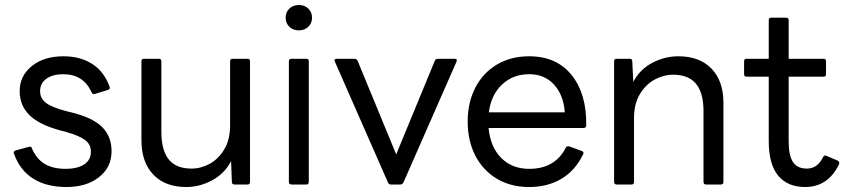

<svg xmlns="http://www.w3.org/2000/svg" viewBox="-20 -741 3397 771"><path d="M36 -124 35 -128Q35 -134 43 -137L95 -151Q97 -152 100 -152Q107 -152 108 -145Q127 -102 160 -82.5Q193 -63 244 -63Q290 -63 317.5 -80.5Q345 -98 345 -132Q345 -161 322 -178.5Q299 -196 246 -211L216 -219Q134 -242 96.5 -280.5Q59 -319 59 -375Q59 -436 107.5 -475.5Q156 -515 235 -515Q302 -515 350 -484.5Q398 -454 420 -393Q421 -391 421 -388Q421 -385 419 -383Q417 -381 414 -380L362 -364Q360 -363 357 -363Q352 -363 348 -370Q315 -443 234 -443Q192 -443 166.5 -425Q141 -407 141 -375Q141 -346 164.5 -328Q188 -310 245 -295L273 -288Q355 -267 391.5 -229.5Q428 -192 428 -134Q428 -69 377.5 -29.5Q327 10 247 10Q167 10 113.5 -23.5Q60 -57 36 -124Z M548 -177V-495Q548 -505 558 -505H617Q628 -505 628 -495V-211Q628 -138 657.5 -101Q687 -64 749 -64Q787 -64 822.5 -83.5Q858 -103 881 -142Q904 -181 904 -238V-495Q904 -505 915 -505H974Q984 -505 984 -495V-11Q984 0 974 0H922Q911 0 911 -11L908 -94Q882 -44 832 -17Q782 10 728 10Q643 10 595.5 -40Q548 -90 548 -177Z M1127 -670Q1127 -692 1142 -706.5Q1157 -721 1180 -721Q1203 -721 1218 -706.5Q1233 -692 1233 -670Q1233 -648 1218 -633.5Q1203 -619 1180 -619Q1157 -619 1142 -633.5Q1127 -648 1127 -670ZM1151 0Q1140 0 1140 -11V-495Q1140 -505 1151 -505H1210Q1220 -505 1220 -495V-11Q1220 0 1210 0Z M1550 0Q1541 0 1538 -8L1325 -493Q1323 -497 1323 -499Q1323 -505 1333 -505H1403Q1412 -505 1416 -497L1571 -121L1726 -497Q1730 -505 1739 -505H1805Q1818 -505 1813 -493L1600 -8Q1595 0 1587 0Z M1858 -253Q1858 -329 1888.5 -388.5Q1919 -448 1975 -481.5Q2031 -515 2105 -515Q2215 -515 2275.5 -439.5Q2336 -364 2334 -238Q2334 -227 2323 -227H1942Q1949 -151 1992.5 -107Q2036 -63 2105 -63Q2209 -63 2252 -148Q2256 -156 2266 -153L2316 -135Q2321 -133 2322.5 -129.5Q2324 -126 2322 -122Q2290 -56 2234.5 -23Q2179 10 2105 10Q2030 10 1974 -24Q1918 -58 1888 -117.5Q1858 -177 1858 -253ZM2248 -290Q2243 -359 2205 -401Q2167 -443 2105 -443Q2040 -443 1996 -401.5Q1952 -360 1943 -290Z M2457 0Q2446 0 2446 -11V-495Q2446 -505 2457 -505H2508Q2519 -505 2519 -495L2523 -412Q2549 -462 2599 -488.5Q2649 -515 2704 -515Q2789 -515 2837 -465.5Q2885 -416 2885 -328V-11Q2885 0 2875 0H2816Q2805 0 2805 -11V-295Q2805 -368 2775 -404.5Q2745 -441 2683 -441Q2645 -441 2609 -421.5Q2573 -402 2549.5 -363Q2526 -324 2526 -267V-11Q2526 0 2516 0Z M3067 -175V-433H2978Q2968 -433 2968 -443V-495Q2968 -505 2978 -505H3067V-660Q3067 -670 3077 -670H3136Q3147 -670 3147 -660V-505H3287Q3297 -505 3297 -495V-443Q3297 -433 3287 -433H3147V-173Q3147 -116 3164.5 -90Q3182 -64 3220 -64Q3263 -64 3285 -110Q3290 -120 3299 -115L3344 -96Q3354 -91 3348 -79Q3304 10 3213 10Q3143 10 3105 -35.5Q3067 -81 3067 -175Z"/></svg>

Font: LINE Seed Sans KR Regular
Style: Regular
Weight: 400
Designer: LINE VX Design & Sandoll Inc & Dalton Maag Ltd
Foundry: Sandoll Inc.
Version: Version 1.000